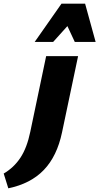

<svg xmlns="http://www.w3.org/2000/svg" viewBox="-146 -731 538 1040"><path d="M18 -17 104 -427H277L190 -14Q163 115 91.5 189.5Q20 264 -101 289L-126 209Q-71 177 -35.5 123.5Q0 70 18 -17ZM42 -504 187 -711H315L260 -635L142 -504ZM259 -504 198 -635 187 -711H315L372 -504Z"/></svg>

Font: Ysabeau Office Black
Style: Italic
Weight: 900
Italic angle: -12°
Designer: Christian Thalmann (Catharsis Fonts)
Version: Version 2.001;gftools[0.9.30]; featfreeze: tnum,lnum,ss02